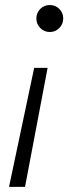

<svg xmlns="http://www.w3.org/2000/svg" viewBox="-20 -543 314 768"><path d="M80.1 204.6H16.1L116.7 -271.5H170.4ZM232.9 -469.2Q232.9 -446.8 217.3 -430.9Q201.7 -415 179.2 -415Q156.7 -415 141.1 -430.9Q125.5 -446.8 125.5 -469.2Q125.5 -491.7 141.1 -507.3Q156.7 -522.9 179.2 -522.9Q201.7 -522.9 217.3 -507.3Q232.9 -491.7 232.9 -469.2Z"/></svg>

Font: Reddit Sans Fudge Light Italic
Style: Regular
Weight: 300
Italic angle: -11.25°
Designer: Stephen Hutchings
Version: Version 1.013